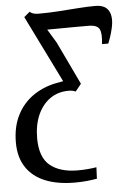

<svg xmlns="http://www.w3.org/2000/svg" viewBox="-91 -606 608 895"><g transform="rotate(-5 213.0 -158.0)"><path d="M223.5 247.5Q142 247.5 84.2 223.8Q26.5 200 -4.2 153.2Q-35 106.5 -35 37.5Q-35 -37 -6.2 -92.2Q22.5 -147.5 73.8 -181Q125 -214.5 191 -224.5Q197.5 -226 201.8 -226.8Q206 -227.5 209.5 -228L55 -541.5L82 -564Q90 -557 100 -554.2Q110 -551.5 123 -551.5Q171.5 -551.5 218 -554.8Q264.5 -558 308 -561.2Q351.5 -564.5 389 -564.5Q436 -564.5 452.2 -534.5Q468.5 -504.5 456 -452Q450.5 -429 445 -413Q439.5 -397 434.5 -384.5H405Q411 -433.5 400.8 -454.2Q390.5 -475 350 -475Q322 -475 290 -475Q258 -475 224 -474.5Q190 -474 156.5 -474L195.5 -409.5L291 -209L263.5 -175Q255.5 -178.5 248 -180Q240.5 -181.5 230.5 -181.5Q181 -181.5 144 -155.5Q107 -129.5 86.2 -82.8Q65.5 -36 65.5 26.5Q65.5 115 111.2 153.2Q157 191.5 240 192Q265 192 286.2 190.2Q307.5 188.5 329 185L326.5 238.5Q303 242.5 277.8 245Q252.5 247.5 223.5 247.5Z"/></g></svg>

Font: Merriweather 24pt
Style: Italic
Weight: 400
Italic angle: -7.8°
Designer: Eben Sorkin
Foundry: Eben Sorkin
Version: Version 2.101